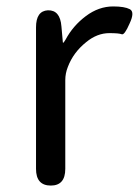

<svg xmlns="http://www.w3.org/2000/svg" viewBox="-20 -577 432 597"><path d="M138 0Q92 0 92 -52V-492Q92 -543 129 -545Q167 -546 171 -495L175 -450Q175 -444 176.5 -444Q178 -444 184 -454Q207 -497 247 -527Q287 -557 332 -557Q367 -557 383.5 -548.5Q400 -540 383 -504Q367 -467 358.5 -470.5Q350 -474 320 -474Q282 -474 248 -446Q208 -414 191 -369Q183 -349 183 -328V-52Q183 0 138 0Z"/></svg>

Font: Resource Han Rounded JP
Style: Regular
Weight: 400
Designer: Cyano Hao (round all glyphs); Ryoko NISHIZUKA 西塚涼子 (kana, bopomofo & ideographs); Paul D. Hunt (Latin, Greek & Cyrillic)
Foundry: Cyano Hao
Version: 0.990